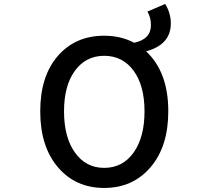

<svg xmlns="http://www.w3.org/2000/svg" viewBox="-20 -929 1040 962"><path d="M502 -87.9Q594.7 -87.9 649.4 -164.6Q704.1 -241.2 704.1 -371.1Q704.1 -500 649.4 -574.7Q594.7 -649.4 502 -649.4Q410.2 -649.4 355.5 -574.7Q300.8 -500 300.8 -371.1Q300.8 -241.2 355.5 -164.6Q410.2 -87.9 502 -87.9ZM718.8 -871.1 807.6 -909.2Q835.9 -863.3 835.9 -811.5Q835.9 -705.1 711.9 -671.9Q823.2 -568.4 823.2 -371.1Q823.2 -195.3 734.4 -91.3Q645.5 12.7 502 12.7Q358.4 12.7 270 -91.3Q181.6 -195.3 181.6 -371.1Q181.6 -546.9 269.5 -648.4Q357.4 -750 502 -750Q585.9 -750 652.3 -714.8Q736.3 -732.4 736.3 -803.7Q736.3 -840.8 718.8 -871.1Z"/></svg>

Font: GenEi Gothic M SemiBold
Style: Regular
Weight: 500
Designer: o_tamon (Modified); [Source Han Sans]
Ryoko NISHIZUKA  (kana & ideographs); Paul D. Hunt (Latin, Greek & Cyrillic); Wenl
Version: Version 1.1a;Original Version 1.004